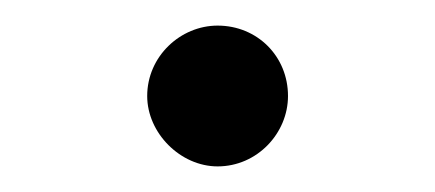

<svg xmlns="http://www.w3.org/2000/svg" viewBox="-20 -115 340 150"><path d="M95 -40C95 -11 121 15 150 15C181 15 205 -11 205 -40C205 -71 181 -95 150 -95C121 -95 95 -71 95 -40Z"/></svg>

Font: Jost
Style: Regular
Weight: 400
Version: Version 3.710